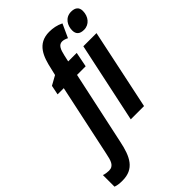

<svg xmlns="http://www.w3.org/2000/svg" viewBox="-405 -877 1228 1228"><g transform="rotate(-45 209.0 -262.5)"><path d="M-53 240C53 240 89 166 112 54L219 -444H297L317 -545H240L250 -590C260 -634 272 -663 303 -663C315 -663 331 -658 344 -651L386 -743C354 -759 321 -765 288 -765C179 -765 149 -677 130 -589L119 -543L56 -508L43 -444H99L-5 44C-16 97 -25 134 -70 134C-83 134 -105 131 -117 126V231C-95 239 -75 240 -53 240ZM455 -616C503 -616 535 -657 535 -707C535 -741 514 -757 478 -757C423 -757 398 -709 398 -667C398 -633 417 -616 455 -616ZM261 0H381L496 -545H377Z"/></g></svg>

Font: Noto Sans ExtraCondensed
Style: Bold Italic
Weight: 700
Width: 2
Italic angle: -12°
Designer: Monotype Design Team
Foundry: Monotype Imaging Inc.
Version: Version 2.013